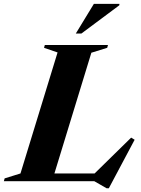

<svg xmlns="http://www.w3.org/2000/svg" viewBox="-65 -938 732 994"><path d="M408 -665 204.5 0H-45L-41 -14.5L41 -40L233 -666.5L163 -690.5L167 -705H494L490 -690.5ZM412 -27.5 614 -225.5 632 -214.5 498.5 36.5H486.5L423 0H94L109.5 -40H478.5ZM327.5 -764.5 421 -918H553.5L552.5 -910.5L356.5 -764.5Z"/></svg>

Font: Newsreader 60pt
Style: Bold Italic
Weight: 700
Italic angle: -17°
Designer: Hugues Gentile
Foundry: Production Type
Version: Version 1.003